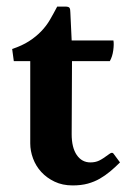

<svg xmlns="http://www.w3.org/2000/svg" viewBox="-20 -553 400 584"><path d="M198 -145Q198 -104 213.5 -81.5Q229 -59 255 -59Q270 -59 281.5 -64.5Q293 -70 313 -85Q321 -91 325 -86L345 -59Q330 -44 315 -31.5Q300 -19 283.5 -9.5Q267 0 247 5.5Q227 11 201 11Q170 11 146 -0.5Q122 -12 105.5 -30Q89 -48 80.5 -71Q72 -94 72 -117V-367H22L17 -404Q47 -414 68 -427.5Q89 -441 105 -457.5Q121 -474 132 -493Q143 -512 154 -533H178Q189 -533 191.5 -529Q194 -525 194 -515L198 -430H325Q327 -419 324.5 -400Q322 -381 314 -367H199Z"/></svg>

Font: Lusitana
Style: Bold
Weight: 700
Designer: Ana Paula Megda
Foundry: Ana Paula Megda
Version: Version 1.000; ttfautohint (v1.1) -l 8 -r 50 -G 200 -x 14 -D